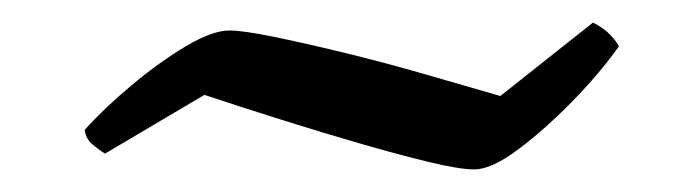

<svg xmlns="http://www.w3.org/2000/svg" viewBox="-20 -401 601 170"><path d="M400 -251Q387 -251 360 -257.5Q333 -264 298.5 -274Q264 -284 227.5 -295.5Q191 -307 161 -317L73 -265Q68 -268 62 -273Q56 -278 55 -286Q72 -305 96.5 -325.5Q121 -346 144.5 -360Q168 -374 183 -374Q195 -374 222 -368.5Q249 -363 284 -354.5Q319 -346 355.5 -335.5Q392 -325 423 -316L505 -381Q515 -376 520.5 -370Q526 -364 528 -360Q511 -336 486.5 -311Q462 -286 438.5 -268.5Q415 -251 400 -251Z"/></svg>

Font: Texturina
Style: Italic
Weight: 400
Italic angle: -11°
Designer: Guillermo Torres Carreño
Foundry: Omnibus-Type
Version: Version 1.002; ttfautohint (v1.8.3)